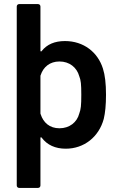

<svg xmlns="http://www.w3.org/2000/svg" viewBox="-20 -720 587 940"><path d="M484 -384C459 -464 390 -519 298 -519C248 -519 210 -503 184 -470C183 -469 182 -468 181 -468C181 -468 178 -468 178 -472V-688C178 -695 173 -700 166 -700H74C67 -700 62 -695 62 -688V188C62 195 67 200 74 200H166C173 200 178 195 178 188V-44C178 -48 180 -48 181 -48C182 -48 183 -47 184 -46C211 -10 251 8 302 8C391 8 464 -49 488 -138C495 -167 499 -206 499 -256C499 -311 494 -353 484 -384ZM368 -164C357 -121 320 -92 271 -92C223 -92 192 -120 179 -161C178 -162 178 -164 178 -167V-346C178 -349 178 -351 179 -352C192 -392 224 -419 271 -419C320 -419 356 -390 368 -347C376 -327 378 -308 378 -256C378 -204 376 -185 368 -164Z"/></svg>

Font: Barlow SemiBold Numbers
Style: Regular
Weight: 600
Designer: Jeremy Tribby
Foundry: Tribby Type
Version: Version 1.408